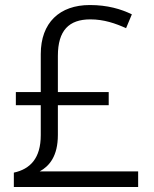

<svg xmlns="http://www.w3.org/2000/svg" viewBox="-20 -743 611 763"><path d="M337 -723C217 -723 142 -653 142 -528V-377H43V-325H142V-206C142 -114 100 -71 35 -57V0H529V-62H138C176 -83 210 -122 210 -207V-325H412V-377H210V-521C210 -622 254 -666 339 -666C393 -666 439 -650 481 -631L504 -686C461 -707 407 -723 337 -723Z"/></svg>

Font: Noto Sans Syriac Light
Style: Regular
Weight: 300
Designer: Patrick Giasson and the Monotype Design Team
Foundry: Monotype Imaging Inc.
Version: Version 3.000